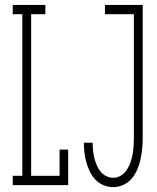

<svg xmlns="http://www.w3.org/2000/svg" viewBox="-20 -755 640 783"><path d="M32 0V-38H71V-697H32V-735H165V-697H107V-38H223V-145H258V0ZM442 8Q422 8 403 0.5Q384 -7 370 -21.5Q356 -36 347 -54Q338 -72 332.5 -91.5Q327 -111 324.5 -131Q322 -151 322 -171Q322 -172 322 -172.5Q322 -173 322 -173H358Q358 -173 358 -172.5Q358 -172 358 -172Q358 -156 359.5 -141Q361 -126 364.5 -111.5Q368 -97 374 -82.5Q380 -68 389.5 -56Q399 -44 413 -37Q427 -30 442 -30Q459 -30 474 -39.5Q489 -49 498 -63.5Q507 -78 512.5 -94Q518 -110 521 -127Q524 -144 525 -161Q526 -178 526 -195V-697H408V-735H562V-195Q562 -173 560 -151Q558 -129 553.5 -107.5Q549 -86 540.5 -65.5Q532 -45 518 -28Q504 -11 484 -1.5Q464 8 442 8Z"/></svg>

Font: Iosevka Curly Slab XLtEx
Style: Regular
Weight: 200
Width: 7
Monospace: yes
Designer: Belleve Invis
Foundry: Belleve Invis
Version: Version 11.1.0; ttfautohint (v1.8.3)